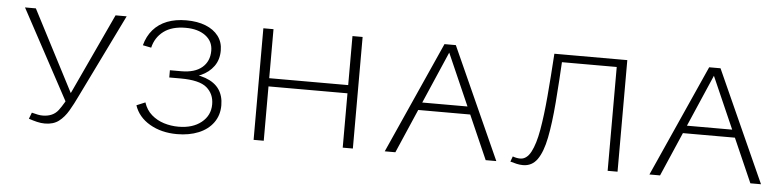

<svg xmlns="http://www.w3.org/2000/svg" viewBox="-36 -626 3236 792"><g transform="rotate(5 1581.5 -229.5)"><path d="M164 8Q148 8 131.5 4Q115 0 97 -6L107 -32Q122 -28 132.5 -26Q143 -24 152 -24Q195 -24 217 -53Q239 -82 263 -133L416 -462H462L294 -118Q278 -84 261 -55Q244 -26 221.5 -9Q199 8 164 8ZM247 -80 41 -462H86L270 -107Z M711 4Q646 4 598 -24Q550 -52 534 -100L570 -115Q580 -84 602.5 -64.5Q625 -45 654 -36Q683 -27 714 -27Q773 -27 809 -56Q845 -85 845 -131Q845 -174 814.5 -200Q784 -226 706 -226H659V-256H706Q762 -256 792 -281.5Q822 -307 822 -351Q822 -390 791 -413Q760 -436 709 -436Q652 -436 618 -410.5Q584 -385 574 -342L539 -349Q549 -387 572 -413.5Q595 -440 629.5 -453.5Q664 -467 709 -467Q755 -467 789 -453.5Q823 -440 842 -415Q861 -390 861 -355Q861 -317 841.5 -290Q822 -263 788.5 -248Q755 -233 710 -233V-251Q769 -251 807.5 -237Q846 -223 864.5 -196Q883 -169 883 -130Q883 -89 861 -58.5Q839 -28 800 -12Q761 4 711 4Z M1397 0V-462H1439V0ZM1028 0V-462H1070V0ZM1042 -225V-259H1424V-225Z M1571 0 1778 -462H1825L2033 0H1989L1793 -446H1808L1615 0ZM1672 -182 1684 -214H1913L1928 -182Z M2144 7Q2131 7 2117.5 4Q2104 1 2091 -3L2099 -25Q2107 -22 2115 -20.5Q2123 -19 2130 -19Q2157 -19 2174.5 -52Q2192 -85 2202.5 -144.5Q2213 -204 2220 -285.5Q2227 -367 2233 -462H2269Q2263 -350 2256 -262.5Q2249 -175 2237 -115Q2225 -55 2203 -24Q2181 7 2144 7ZM2494 0V-462H2535V0ZM2246 -430V-462H2512V-430Z M2667 0 2874 -462H2921L3129 0H3085L2889 -446H2904L2711 0ZM2768 -182 2780 -214H3009L3024 -182Z"/></g></svg>

Font: Ysabeau SC ExtraLight
Style: Regular
Weight: 250
Designer: Christian Thalmann (Catharsis Fonts)
Version: Version 2.001;gftools[0.9.30]; featfreeze: smcp